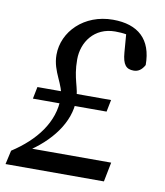

<svg xmlns="http://www.w3.org/2000/svg" viewBox="-91 -724 679 788"><g transform="rotate(10 248.0 -330.0)"><path d="M-15 0H395L411 -81H58V-65C157 -127 225 -216 225 -309C225 -361 200 -392 200 -474C200 -546 247 -614 334 -614C366 -614 399 -610 439 -593L379 -624L386 -536C390 -485 405 -469 436 -469C454 -469 469 -478 481 -500C481 -607 422 -660 317 -660C197 -660 113 -575 113 -478C113 -406 161 -362 161 -306C161 -205 95 -121 -2 -58L-15 0ZM49 -284H356L366 -334H59L49 -284Z"/></g></svg>

Font: Source Serif 4 Variable
Style: Italic
Weight: 400
Italic angle: -12°
Designer: Frank Grießhammer
Foundry: Adobe Systems Incorporated
Version: Version 4.004;hotconv 1.0.116;makeotfexe 2.5.65601